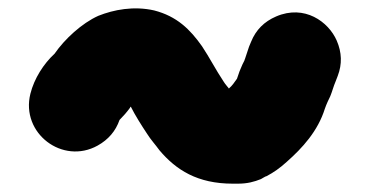

<svg xmlns="http://www.w3.org/2000/svg" viewBox="-20 -507 888 461"><path d="M214.5 -157.5C240.2 -171.8 257.7 -192.3 267 -219C276.3 -228.3 284.7 -238 292 -248C292 -248.7 292.7 -249.7 294 -251C304.5 -230 320.3 -205.1 333 -186C341.5 -172.2 354 -158.6 363 -146C402.8 -99 453.9 -66 539 -66H551C574 -66 590.4 -70.5 606.5 -77C608.6 -77.8 617.3 -84 620 -84C636.7 -92.7 652.7 -104 668 -118C706.1 -151.6 743.2 -192.2 760 -246C763.5 -256.4 769.6 -269.1 773 -276C777.9 -287.9 780.6 -299.4 786 -312L791 -325C801.7 -353 800.8 -381.2 788.5 -409.5C768.8 -454.9 711.1 -496.8 643 -467.5C614.3 -455.2 594.3 -435 583 -407L578 -395C574 -383.7 570.7 -373.7 568 -365C567.3 -363.7 567 -362.7 567 -362L562 -352C557.3 -342 553 -330.7 549 -318C543.3 -310 537.4 -300.9 530 -295V-294C526 -299.4 520.9 -304.5 517 -311C497.8 -339.8 483.5 -368.2 465 -396C436.5 -436.4 404.8 -467.9 350 -482C301 -493.1 253.1 -483.8 216 -469C176.4 -451.2 134.9 -412.8 111 -378C84.9 -354.1 62.1 -318.5 53 -282C29.2 -186.8 130.6 -110.7 214.5 -157.5Z"/></svg>

Font: Smoothie
Style: Blk
Weight: 900
Foundry: Cannot Into Space Fonts
Version: Version 0.8